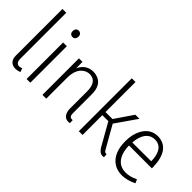

<svg xmlns="http://www.w3.org/2000/svg" viewBox="-22 -1258 1815 1815"><g transform="rotate(45 885.5 -350.0)"><path d="M163.1 6.8Q189.5 6.8 219.7 -4.9L207 -43Q186.5 -34.2 171.9 -34.2Q130.9 -36.1 129.9 -92.8V-708H79.1V-86.9Q79.1 -13.7 135.7 2.9Q148.4 6.8 163.1 6.8Z M357.4 0V-488.3H307.6V0ZM372.1 -629.9Q372.1 -663.1 343.8 -670.9Q338.9 -671.9 333 -671.9Q303.7 -671.9 296.9 -642.6Q294.9 -635.7 294.9 -629.9Q294.9 -594.7 324.2 -587.9Q329.1 -586.9 333 -586.9Q363.3 -586.9 370.1 -617.2Q372.1 -624 372.1 -629.9Z M890.6 -33.2Q855.5 -29.3 848.6 -56.6Q845.7 -69.3 845.7 -90.8V-335Q845.7 -455.1 760.7 -486.3Q735.4 -496.1 704.1 -496.1Q612.3 -495.1 567.4 -404.3L566.4 -488.3H519.5V0H570.3V-279.3Q570.3 -392.6 636.7 -436.5Q665 -455.1 697.3 -455.1Q769.5 -455.1 789.1 -378.9Q794.9 -355.5 794.9 -328.1V-85Q801.8 3.9 868.2 7.8Q880.9 7.8 892.6 4.9Z M1326.2 7.8Q1335 7.8 1347.7 5.9L1344.7 -32.2H1335Q1322.3 -32.2 1310.5 -50.8Q1307.6 -55.7 1304.7 -60.5L1181.6 -277.3L1328.1 -488.3H1273.4L1149.4 -306.6H1055.7V-708H1005.9V0H1055.7V-264.6H1135.7L1263.7 -39.1Q1292 6.8 1326.2 7.8Z M1732.4 -30.3 1715.8 -67.4Q1652.3 -36.1 1594.7 -36.1Q1495.1 -36.1 1456.1 -130.9Q1437.5 -176.8 1436.5 -240.2H1742.2V-261.7Q1734.4 -490.2 1570.3 -496.1Q1469.7 -496.1 1418 -401.4Q1382.8 -336.9 1382.8 -245.1Q1382.8 -85.9 1478.5 -22.5Q1525.4 7.8 1587.9 7.8Q1657.2 6.8 1732.4 -30.3ZM1570.3 -454.1Q1660.2 -454.1 1683.6 -350.6Q1690.4 -319.3 1690.4 -283.2L1438.5 -282.2Q1449.2 -412.1 1524.4 -445.3Q1545.9 -454.1 1570.3 -454.1Z"/></g></svg>

Font: Yaldevi Colombo Light
Style: Regular
Weight: 300
Designer: Sol Matas, Denzil Rajitha, Kosala Senevirathne and Pathum Egodawatta
Foundry: Mooniak
Version: Version 1.020 ; ttfautohint (v1.6)